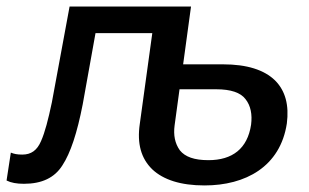

<svg xmlns="http://www.w3.org/2000/svg" viewBox="-64 -550 943 585"><path d="M362 -173C353 -112 366 -67 400 -34C434 -2 487 15 559 15C684 15 790 -42 810 -174C817 -229 806 -273 774 -305C741 -337 689 -354 615 -354H494L518 -530H148L94 -238C83 -186 73 -147 61 -120C49 -92 31 -79 4 -79C-12 -79 -21 -81 -31 -85L-44 0C-30 7 -13 10 9 10C63 10 102 -8 126 -46C151 -84 171 -145 188 -232L227 -449H400ZM468 -168 483 -278H595C639 -278 669 -268 684 -248C700 -228 705 -201 701 -170C690 -97 644 -62 571 -62C528 -62 500 -72 484 -92C469 -113 464 -138 468 -168Z"/></svg>

Font: Cheyenne Sans Medium
Style: Italic
Weight: 500
Italic angle: -8.13011°
Designer: The Public Sans project authors (U.S. Web Design System), Libre Franklin designed by Pablo Impallari and Rodrigo Fuenzal
Foundry: The Cheyenne Sans Project Authors
Version: Version 2.007